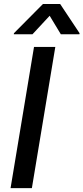

<svg xmlns="http://www.w3.org/2000/svg" viewBox="-20 -969 430 989"><path d="M264.9 -727.3H155.2L34.4 0H144.2ZM51.1 -792.6H147.4L235.8 -887.8L293.3 -792.6H389.2L389.9 -797.9L289.8 -948.5H201.3L51.8 -797.9Z"/></svg>

Font: Margiela Sans Medium
Style: Italic
Weight: 500
Italic angle: -9.39999°
Designer: Stefan Endress, Andreas Faust
Version: Version 1.100;FEAKit 1.0